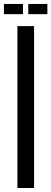

<svg xmlns="http://www.w3.org/2000/svg" viewBox="-54 -942 258 962"><path d="M33.3 -811.1H116.7V0H33.3ZM-34.4 -922.2V-871.1H61.1V-922.2ZM87.8 -922.2V-871.1H183.3V-922.2Z"/></svg>

Font: Le Murmure
Style: Regular
Weight: 600
Width: 2
Designer: Jeremy Landes, Alexander Slobzheninov (Cyrillic)
Foundry: Velvetyne Type Foundry
Version: Version 1.0